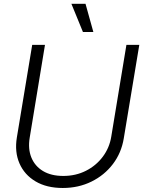

<svg xmlns="http://www.w3.org/2000/svg" viewBox="-20 -959 738 990"><path d="M303.7 10.3Q220.7 10.3 163.3 -23.7Q106 -57.6 80.3 -116.7Q54.7 -175.8 66.9 -250L146 -727.5H211.9L133.3 -250Q123.5 -191.9 141.6 -147.2Q159.7 -102.5 201.7 -77.1Q243.7 -51.8 306.2 -51.8Q370.6 -51.8 423.1 -78.4Q475.6 -105 510 -150.9Q544.4 -196.8 553.7 -254.4L631.8 -727.5H698.2L618.2 -245.6Q606 -170.9 562.3 -113.3Q518.6 -55.7 451.7 -22.7Q384.8 10.3 303.7 10.3ZM407.7 -793.9 348.1 -939.5H420.9L461.4 -793.9Z"/></svg>

Font: Inter Display Light
Style: Italic
Weight: 300
Italic angle: -9.39999°
Designer: Rasmus Andersson
Foundry: rsms
Version: Version 4.000;git-a52131595